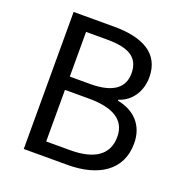

<svg xmlns="http://www.w3.org/2000/svg" viewBox="-131 -849 919 965"><g transform="rotate(20 328.5 -366.5)"><path d="M100 0H334C498 0 612 -71 612 -215C612 -315 550 -373 462 -390V-395C531 -417 570 -481 570 -554C570 -683 467 -733 318 -733H100ZM193 -421V-660H306C420 -660 479 -628 479 -542C479 -468 428 -421 302 -421ZM193 -74V-350H321C449 -350 521 -309 521 -218C521 -119 447 -74 321 -74Z"/></g></svg>

Font: Noto Sans CJK TC Regular
Style: Regular
Weight: 400
Designer: Ryoko NISHIZUKA (kana & ideographs); Paul D. Hunt (Latin, Greek & Cyrillic); Wenlong ZHANG (bopomofo); Sandoll Communica
Foundry: Adobe Systems Incorporated
Version: Version 1.001;PS 1.001;hotconv 1.0.78;makeotf.lib2.5.61930